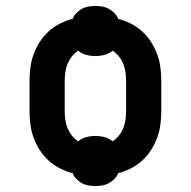

<svg xmlns="http://www.w3.org/2000/svg" viewBox="-20 -582 640 644"><path d="M300 42Q288 42 276.5 40Q265 38 255 32.5Q245 27 236.5 18.5Q228 10 224 -1Q201 -7 180.5 -17.5Q160 -28 143 -43.5Q126 -59 113.5 -78.5Q101 -98 93 -119.5Q85 -141 82 -164Q79 -187 79 -210V-310Q79 -333 82 -356Q85 -379 93 -400.5Q101 -422 113.5 -441.5Q126 -461 143 -476.5Q160 -492 180.5 -502.5Q201 -513 224 -519Q228 -530 236.5 -538.5Q245 -547 255 -552.5Q265 -558 276.5 -560Q288 -562 300 -562Q312 -562 323.5 -560Q335 -558 345 -552.5Q355 -547 363.5 -538.5Q372 -530 376 -519Q399 -513 419.5 -502.5Q440 -492 457 -476.5Q474 -461 486.5 -441.5Q499 -422 507 -400.5Q515 -379 518 -356Q521 -333 521 -310V-210Q521 -187 518 -164Q515 -141 507 -119.5Q499 -98 486.5 -78.5Q474 -59 457 -43.5Q440 -28 419.5 -17.5Q399 -7 376 -1Q372 10 363.5 18.5Q355 27 345 32.5Q335 38 323.5 40Q312 42 300 42ZM358 -108Q370 -116 379 -127.5Q388 -139 393.5 -152.5Q399 -166 401 -180.5Q403 -195 403 -210V-310Q403 -325 401 -339.5Q399 -354 393.5 -367.5Q388 -381 379 -392.5Q370 -404 358 -412Q346 -402 331 -398Q316 -394 300 -394Q284 -394 269 -398Q254 -402 242 -412Q230 -404 221 -392.5Q212 -381 206.5 -367.5Q201 -354 199 -339.5Q197 -325 197 -310V-210Q197 -195 199 -180.5Q201 -166 206.5 -152.5Q212 -139 221 -127.5Q230 -116 242 -108Q254 -118 269 -122Q284 -126 300 -126Q316 -126 331 -122Q346 -118 358 -108Z"/></svg>

Font: Iosevka Plex Etoile
Style: Bold
Weight: 700
Designer: Belleve Invis
Foundry: Belleve Invis
Version: Version 25.1.1; ttfautohint (v1.8.4)